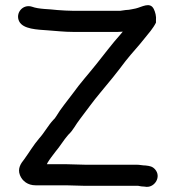

<svg xmlns="http://www.w3.org/2000/svg" viewBox="-20 -710 682 746"><path d="M311 12H517C525.7 14 533.7 15 541 15L549 16C581.6 17.9 607.7 -23.5 582.5 -52C572.3 -63.5 562.2 -65 546 -67C534.1 -67 522.9 -70 511 -70H311C288.7 -70 258.7 -72 237 -72H162C162.7 -74 163.7 -76 165 -78C172.1 -90.4 185.6 -107.5 195 -120C213.6 -141.7 226.5 -164.9 245 -186C265.3 -204.8 272.6 -224.4 292 -249C316.3 -280.5 341.7 -316.7 369 -349C399.7 -385.1 438.7 -433.5 468 -473C494.9 -506.9 517.6 -530 541 -560C557.3 -580.1 574.8 -599.6 586 -622V-631C587.8 -646.8 583.2 -663.5 577.5 -675C562.8 -704.4 531.2 -682.4 507 -677L492 -674C484.9 -672.6 476.8 -671 468 -671C460.7 -670.3 453.7 -669.3 447 -668H265C244.7 -668 222.3 -669.7 203 -671C170.8 -675.3 131.5 -673.7 104 -684C68.1 -695.2 38.7 -658.6 54.5 -627C69.8 -596.5 124.3 -595 167 -592C198.1 -589.8 230.1 -586 264 -586H438C444 -586 450.3 -586.3 457 -587L447 -575C417.7 -542.6 384 -498 354.5 -461C322.4 -420.7 291.9 -387.5 263 -347C240.5 -316.6 215.9 -287.7 199 -259C195 -252.3 191 -247.3 187 -244C165.9 -221.2 152.8 -194.9 132 -172C109.5 -145.7 93.8 -118.2 74 -91C61.4 -75.3 47.2 -55.6 57.5 -29.5C66.7 -6.1 88.7 10 118 10H237C259.4 10 287.4 12 311 12Z"/></svg>

Font: HoneyBee
Style: Bd
Weight: 700
Foundry: Cannot Into Space Fonts
Version: Version 0.89